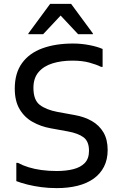

<svg xmlns="http://www.w3.org/2000/svg" viewBox="-20 -956 624 988"><path d="M64 -118H72Q96 -105 126.5 -95.5Q157 -86 193.5 -81Q230 -76 272 -76Q320 -76 357.5 -85.5Q395 -95 416.5 -117.5Q438 -140 438 -180Q438 -228 410.5 -249Q383 -270 328 -280L240 -296Q190 -305 148 -328.5Q106 -352 81 -394Q56 -436 56 -500Q56 -580 93.5 -631.5Q131 -683 198.5 -707.5Q266 -732 356 -732Q398 -732 439.5 -724Q481 -716 508 -704V-612H500Q476 -624 439.5 -634Q403 -644 352 -644Q296 -644 250.5 -630Q205 -616 178.5 -585Q152 -554 152 -504Q152 -441 185 -416Q218 -391 276 -380L364 -364Q415 -355 453 -333Q491 -311 512.5 -274.5Q534 -238 534 -184Q534 -135 515 -98Q496 -61 461.5 -36.5Q427 -12 379 0Q331 12 272 12Q230 12 192.5 7Q155 2 122.5 -6Q90 -14 64 -24ZM126 -780V-784L238 -936H346L458 -784V-780H382L292 -876L202 -780Z"/></svg>

Font: Kufam
Style: Regular
Weight: 400
Designer: Wael Morcos, Artur Schmal
Foundry: Original Type
Version: Version 1.301; ttfautohint (v1.8.3)